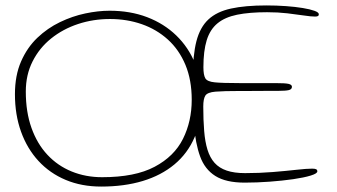

<svg xmlns="http://www.w3.org/2000/svg" viewBox="-20 -636 1242 707"><path d="M352.5 51Q280.5 51 222 26.5Q163.5 2 121.8 -43.2Q80 -88.5 57.5 -151Q35 -213.5 35 -289Q35 -358 57.5 -409.5Q80 -461 117.5 -496.8Q155 -532.5 200.8 -554.5Q246.5 -576.5 294 -586.5Q341.5 -596.5 383.5 -596.5Q459.5 -596.5 521.8 -572.8Q584 -549 629 -505.5Q674 -462 698.2 -402.5Q722.5 -343 722.5 -271Q722.5 -191.5 696.8 -131.2Q671 -71 622.2 -30.5Q573.5 10 505.5 30.5Q437.5 51 352.5 51ZM356 16.5Q477 16.5 549.2 -21.8Q621.5 -60 653.8 -124.8Q686 -189.5 686 -268.5Q686 -341.5 662.8 -397.2Q639.5 -453 598 -490.5Q556.5 -528 502 -547Q447.5 -566 385 -566Q323 -566 267.2 -547.5Q211.5 -529 168.2 -494.2Q125 -459.5 100 -410Q75 -360.5 75 -299Q75 -223.5 96 -164.8Q117 -106 154.8 -65.8Q192.5 -25.5 244 -4.5Q295.5 16.5 356 16.5ZM881 36.5Q812 36.5 773 12Q734 -12.5 716.8 -60.2Q699.5 -108 694 -177.5Q692.5 -196.5 691.8 -216.8Q691 -237 690.5 -258.8Q690 -280.5 690 -304Q690 -327.5 690 -352.5Q690 -432.5 703.2 -484Q716.5 -535.5 747.2 -564.2Q778 -593 830.5 -604.5Q883 -616 961 -616Q998 -616 1032.8 -613.5Q1067.5 -611 1094.8 -606.5Q1122 -602 1138 -596.2Q1154 -590.5 1154 -583.5Q1154 -578.5 1150.5 -576.8Q1147 -575 1140 -575Q1125 -575 1098.8 -579Q1072.5 -583 1038 -587Q1003.5 -591 963.5 -591Q898 -591 853 -581.8Q808 -572.5 780.8 -550Q753.5 -527.5 741.2 -488Q729 -448.5 729 -388.5Q729 -360 736 -347.8Q743 -335.5 770.8 -332.8Q798.5 -330 861 -330Q870.5 -330 889.2 -330Q908 -330 929.2 -330Q950.5 -330 968.2 -330Q986 -330 993.5 -330Q1031.5 -330 1043.2 -327Q1055 -324 1055 -316.5Q1055 -307 1043.5 -304.2Q1032 -301.5 1007.5 -301.5Q995.5 -301.5 977.8 -301.5Q960 -301.5 939.8 -301.2Q919.5 -301 900.2 -301Q881 -301 866.5 -301Q802.5 -301 773.2 -298.5Q744 -296 736.2 -284Q728.5 -272 728.5 -244Q728.5 -193.5 731.8 -153.8Q735 -114 744 -84.8Q753 -55.5 770.2 -36.2Q787.5 -17 815 -7.8Q842.5 1.5 882.5 1.5Q935 1.5 984.2 -2.5Q1033.5 -6.5 1071.5 -10.8Q1109.5 -15 1129 -15Q1140 -15 1144.2 -12.8Q1148.5 -10.5 1148.5 -5Q1148.5 3 1124 10.5Q1099.5 18 1059.8 23.8Q1020 29.5 973 33Q926 36.5 881 36.5Z"/></svg>

Font: Gluten Thin
Style: Regular
Weight: 100
Designer: Tyler Finck
Foundry: Etcetera Type Company
Version: Version 1.300